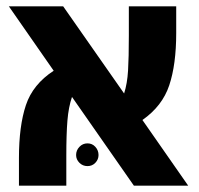

<svg xmlns="http://www.w3.org/2000/svg" viewBox="-20 -588 631 608"><path d="M404 0 208 -281Q197 -249 193.5 -206Q190 -163 190 -95V0H40V-88Q40 -189 62 -255Q84 -321 150 -364L8 -568H180L373 -292Q383 -323 385.5 -364.5Q388 -406 388 -475V-568H538V-483Q538 -384 516 -318Q494 -252 431 -208L576 0ZM221 -97Q221 -112 231.5 -123Q242 -134 257 -134Q272 -134 282 -123Q292 -112 292 -97Q292 -83 282 -72.5Q272 -62 257 -62Q242 -62 231.5 -72.5Q221 -83 221 -97Z"/></svg>

Font: FiraGOUPP
Style: Bold
Weight: 700
Designer: bBox Type
Foundry: bBox Type GmbH
Version: Version 1.001